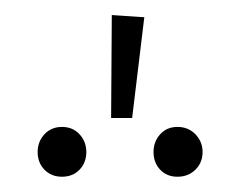

<svg xmlns="http://www.w3.org/2000/svg" viewBox="-20 -870 318 254"><path d="M127.9 -850.1 170.9 -847.2 154.8 -713.9H127ZM94.2 -668.9Q94.2 -654.8 85.2 -645.5Q76.2 -636.2 62 -636.2Q47.9 -636.2 38.8 -645.5Q29.8 -654.8 29.8 -668.9Q29.8 -682.6 38.8 -692.4Q47.9 -702.1 62 -702.1Q76.2 -702.1 85.2 -692.4Q94.2 -682.6 94.2 -668.9ZM248 -668.9Q248 -654.8 238.5 -645.5Q229 -636.2 214.8 -636.2Q200.7 -636.2 191.9 -645.5Q183.1 -654.8 183.1 -668.9Q183.1 -682.6 191.9 -692.4Q200.7 -702.1 214.8 -702.1Q229 -702.1 238.5 -692.4Q248 -682.6 248 -668.9Z"/></svg>

Font: Fira Sans Compressed ExtraLight
Style: Regular
Weight: 250
Width: 1
Designer: Carrois Corporate & Edenspiekermann AG
Foundry: Carrois Corporate GbR & Edenspiekermann AG
Version: Version 4.203;PS 004.203;hotconv 1.0.88;makeotf.lib2.5.64775